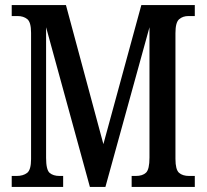

<svg xmlns="http://www.w3.org/2000/svg" viewBox="-20 -734 811 754"><path d="M26 0V-43H45Q71 -43 86.5 -55Q102 -67 102 -109V-605Q102 -647 87 -659Q72 -671 49 -671H26V-714H239L386 -168L535 -714H745V-671H720Q698 -671 683.5 -658.5Q669 -646 669 -604V-110Q669 -68 683 -55.5Q697 -43 723 -43H745V0H497V-43H513Q540 -43 553.5 -56Q567 -69 567 -115V-627L394 0H333L161 -627V-114Q161 -67 175 -55Q189 -43 214 -43H228V0Z"/></svg>

Font: Noto Serif ExtraCondensed Medium
Style: Regular
Weight: 500
Width: 2
Designer: Monotype Design Team
Foundry: Monotype Imaging Inc.
Version: Version 2.015